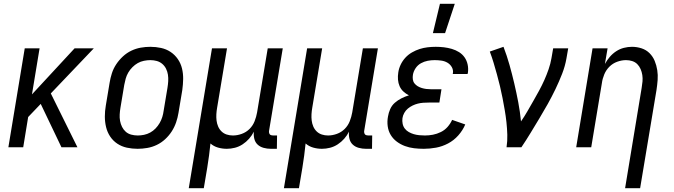

<svg xmlns="http://www.w3.org/2000/svg" viewBox="-20 -774 3540 1009"><path d="M303 0 194 -228 128 -159 102 0H24L110 -520H188L148 -278L372 -520H473L247 -283L387 0Z M703 8Q674 8 646.5 2Q619 -4 596.5 -19Q574 -34 559 -56.5Q544 -79 537.5 -106Q531 -133 531 -161.5Q531 -190 536 -219L556 -339Q560 -364 568 -389Q576 -414 591 -436.5Q606 -459 626 -477.5Q646 -496 670 -507.5Q694 -519 719.5 -523.5Q745 -528 770 -528Q799 -528 826.5 -522Q854 -516 876.5 -501Q899 -486 914.5 -463.5Q930 -441 936.5 -414Q943 -387 942.5 -358.5Q942 -330 938 -301L918 -181Q914 -156 905.5 -131Q897 -106 882.5 -83.5Q868 -61 848 -42.5Q828 -24 804 -12.5Q780 -1 754 3.5Q728 8 703 8ZM704 -62Q720 -62 737 -65.5Q754 -69 769.5 -77.5Q785 -86 797.5 -99Q810 -112 819 -127.5Q828 -143 833 -159.5Q838 -176 840 -192L860 -312Q863 -330 864 -347.5Q865 -365 862.5 -381.5Q860 -398 852.5 -413Q845 -428 832.5 -438.5Q820 -449 804 -453.5Q788 -458 770 -458Q754 -458 736.5 -454.5Q719 -451 704 -442.5Q689 -434 676 -421Q663 -408 654 -392.5Q645 -377 640.5 -360.5Q636 -344 633 -328L613 -208Q610 -190 609 -172.5Q608 -155 611 -138.5Q614 -122 621.5 -107Q629 -92 641 -81.5Q653 -71 669.5 -66.5Q686 -62 704 -62Z M972 215 1094 -520H1173L1121 -208Q1118 -191 1117 -174Q1116 -157 1118 -140.5Q1120 -124 1126.5 -109Q1133 -94 1144.5 -83Q1156 -72 1171.5 -67Q1187 -62 1204 -62Q1227 -62 1250.5 -70.5Q1274 -79 1291.5 -96.5Q1309 -114 1318 -137Q1327 -160 1331 -183L1387 -520H1466L1394 -87Q1393 -82 1394 -77Q1395 -72 1397.5 -68.5Q1400 -65 1405 -63.5Q1410 -62 1415 -62H1436L1435 8H1403Q1384 8 1365.5 3Q1347 -2 1334 -14Q1321 -26 1316.5 -44.5Q1312 -63 1314 -82Q1304 -62 1289 -45Q1274 -28 1255 -15.5Q1236 -3 1214.5 2.5Q1193 8 1172 8Q1148 8 1125.5 1.5Q1103 -5 1086 -20Q1083 12 1078.5 44Q1074 76 1069 108L1051 215Z M1472 215 1594 -520H1673L1621 -208Q1618 -191 1617 -174Q1616 -157 1618 -140.5Q1620 -124 1626.5 -109Q1633 -94 1644.5 -83Q1656 -72 1671.5 -67Q1687 -62 1704 -62Q1727 -62 1750.5 -70.5Q1774 -79 1791.5 -96.5Q1809 -114 1818 -137Q1827 -160 1831 -183L1887 -520H1966L1894 -87Q1893 -82 1894 -77Q1895 -72 1897.5 -68.5Q1900 -65 1905 -63.5Q1910 -62 1915 -62H1936L1935 8H1903Q1884 8 1865.5 3Q1847 -2 1834 -14Q1821 -26 1816.5 -44.5Q1812 -63 1814 -82Q1804 -62 1789 -45Q1774 -28 1755 -15.5Q1736 -3 1714.5 2.5Q1693 8 1672 8Q1648 8 1625.5 1.5Q1603 -5 1586 -20Q1583 12 1578.5 44Q1574 76 1569 108L1551 215Z M2207 8Q2181 8 2156 5Q2131 2 2108 -6.5Q2085 -15 2065.5 -29.5Q2046 -44 2033.5 -64.5Q2021 -85 2017.5 -110.5Q2014 -136 2019 -162Q2022 -181 2030.5 -200.5Q2039 -220 2055 -234Q2071 -248 2090 -257.5Q2109 -267 2129 -273Q2113 -281 2100 -293Q2087 -305 2080 -321Q2073 -337 2071.5 -355.5Q2070 -374 2073 -393Q2076 -414 2085.5 -434Q2095 -454 2110 -470.5Q2125 -487 2145 -498.5Q2165 -510 2185.5 -516.5Q2206 -523 2227.5 -525.5Q2249 -528 2270 -528Q2292 -528 2313 -525.5Q2334 -523 2354.5 -517Q2375 -511 2392.5 -500Q2410 -489 2421.5 -472.5Q2433 -456 2437.5 -435Q2442 -414 2439 -392L2437 -385H2359L2360 -388Q2363 -406 2354.5 -421Q2346 -436 2331.5 -444.5Q2317 -453 2299.5 -455.5Q2282 -458 2264 -458Q2246 -458 2227.5 -454.5Q2209 -451 2192 -441.5Q2175 -432 2164 -415.5Q2153 -399 2150 -381Q2148 -369 2149.5 -357Q2151 -345 2158 -336Q2165 -327 2175 -321Q2185 -315 2196.5 -311.5Q2208 -308 2220 -306.5Q2232 -305 2244 -305H2300L2289 -235H2233Q2219 -235 2204.5 -234Q2190 -233 2176 -229.5Q2162 -226 2148.5 -219.5Q2135 -213 2123.5 -203.5Q2112 -194 2104.5 -180.5Q2097 -167 2095 -153Q2093 -138 2096 -123.5Q2099 -109 2107.5 -98Q2116 -87 2128.5 -80Q2141 -73 2154.5 -69Q2168 -65 2183 -63.5Q2198 -62 2213 -62Q2234 -62 2255 -66Q2276 -70 2296.5 -80Q2317 -90 2332 -107Q2347 -124 2356 -144L2425 -120Q2412 -89 2388.5 -62.5Q2365 -36 2334.5 -20Q2304 -4 2271.5 2Q2239 8 2207 8ZM2255 -600 2292 -754H2370L2319 -600Z M2642 0Q2647 -33 2646 -66Q2645 -99 2641.5 -131.5Q2638 -164 2632.5 -195.5Q2627 -227 2621 -258.5Q2615 -290 2607.5 -321Q2600 -352 2591.5 -383Q2583 -414 2574 -444Q2565 -474 2554 -503L2626 -528Q2644 -481 2657.5 -433Q2671 -385 2682.5 -336Q2694 -287 2703.5 -237Q2713 -187 2718 -136Q2736 -162 2751.5 -189Q2767 -216 2782.5 -243Q2798 -270 2813 -297.5Q2828 -325 2840.5 -353Q2853 -381 2863 -410Q2873 -439 2878 -468L2887 -520H2966L2957 -468Q2950 -427 2934 -386Q2918 -345 2899 -305.5Q2880 -266 2858.5 -227.5Q2837 -189 2814 -151Q2791 -113 2768 -75Q2745 -37 2720 0Z M3265 215 3352 -312Q3355 -329 3356.5 -346Q3358 -363 3355.5 -379.5Q3353 -396 3346.5 -411Q3340 -426 3329 -437Q3318 -448 3302.5 -453Q3287 -458 3270 -458Q3247 -458 3223.5 -449.5Q3200 -441 3182.5 -423.5Q3165 -406 3155.5 -383Q3146 -360 3143 -337L3087 0H3008L3094 -520H3173L3159 -438Q3170 -458 3184.5 -475Q3199 -492 3218 -504.5Q3237 -517 3258.5 -522.5Q3280 -528 3301 -528Q3327 -528 3351.5 -520Q3376 -512 3393.5 -494.5Q3411 -477 3420.5 -454Q3430 -431 3434 -405.5Q3438 -380 3436 -353.5Q3434 -327 3430 -301L3344 215Z"/></svg>

Font: Iosevka Term Curly
Style: Italic
Weight: 400
Italic angle: -9°
Designer: Belleve Invis
Foundry: Belleve Invis
Version: Version 32.3.0